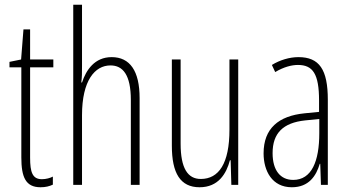

<svg xmlns="http://www.w3.org/2000/svg" viewBox="-20 -780 1471 810"><path d="M157 -24C117 -24 107 -53 107 -115V-496H205V-529H107V-656H79L69 -529L20 -519V-496H70V-116C70 -33 88 10 151 10C172 10 188 6 203 -1V-35C192 -29 174 -24 157 -24Z M326 -503V-760H289V0H326V-294C326 -440 380 -504 446 -504C498 -504 532 -465 532 -358V0H569V-366C569 -481 528 -539 451 -539C379 -539 343 -484 326 -432H323C326 -455 326 -472 326 -503Z M985 -529H948V-233C948 -90 903 -25 827 -25C772 -25 742 -70 742 -174V-529H705V-165C705 -49 741 10 822 10C901 10 935 -47 950 -104H953L956 0H985Z M1239 -539C1202 -539 1161 -527 1127 -506L1141 -476C1178 -498 1211 -506 1237 -506C1300 -506 1326 -468 1326 -356V-308L1265 -302C1155 -291 1092 -238 1092 -133C1092 -59 1128 10 1211 10C1283 10 1314 -38 1329 -89H1331L1334 0H1363V-359C1363 -487 1327 -539 1239 -539ZM1267 -272 1327 -278V-218C1327 -100 1295 -21 1217 -21C1163 -21 1130 -61 1130 -134C1130 -218 1174 -262 1267 -272Z"/></svg>

Font: Noto Sans Kannada ExtraCondensed ExtraLight
Style: Regular
Weight: 200
Width: 2
Designer: Jelle Bosma - Monotype Design Team
Foundry: Monotype Imaging Inc.
Version: Version 2.005